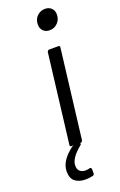

<svg xmlns="http://www.w3.org/2000/svg" viewBox="-171 -756 616 987"><g transform="rotate(-20 137.5 -262.0)"><path d="M97 -10 156 -496Q157 -500 160 -503Q163 -506 167 -506H217Q227 -506 225 -496L166 -10Q165 -6 162 -3Q159 0 155 0H105Q95 0 97 -10ZM156 -646Q156 -674 174 -692Q192 -710 218 -710Q239 -710 252.5 -697Q266 -684 266 -662Q266 -635 248 -616.5Q230 -598 204 -598Q182 -598 169 -611.5Q156 -625 156 -646ZM156 181Q136 186 115 186Q81 186 59 169.5Q37 153 37 114Q37 57 107 4Q114 0 120 0H147Q154 0 154 5Q154 8 149 12Q120 35 103.5 59Q87 83 89 106Q90 124 101.5 133Q113 142 131 142Q141 142 153 139L156 138Q162 138 164 147V169Q164 178 156 181Z"/></g></svg>

Font: Barlow
Style: Italic
Weight: 400
Italic angle: -7°
Designer: Jeremy Tribby
Foundry: Tribby Type
Version: Version 1.408